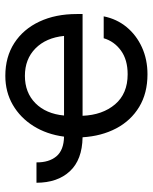

<svg xmlns="http://www.w3.org/2000/svg" viewBox="54 -622 579 728"><g transform="rotate(-90 344.0 -257.5)"><path d="M15.6 -409.2H92.8Q92.3 -361.8 115.7 -333.7Q139.2 -305.7 190.4 -304.7Q199.2 -370.6 230.7 -420.7Q262.2 -470.7 311 -499Q359.9 -527.3 420.9 -527.3Q492.7 -527.3 545.4 -493.2Q598.1 -459 626.7 -397.9Q655.3 -336.9 655.3 -256.8V-234.4H269.5Q272.5 -158.7 313 -111.1Q353.5 -63.5 426.8 -63.5Q481.9 -63.5 516.8 -88.9Q551.8 -114.3 563.5 -154.3H646.5Q636.7 -105 606 -67.6Q575.2 -30.3 529.1 -9.3Q482.9 11.7 426.8 11.7Q355 11.7 303 -19.8Q251 -51.3 221.7 -106.9Q192.4 -162.6 188 -234.4Q102.5 -235.8 59.1 -282.7Q15.6 -329.6 15.6 -409.2ZM270.5 -304.7H572.3Q565.4 -373 524.9 -413.1Q484.4 -453.1 420.9 -453.1Q357.4 -453.1 317.1 -413.1Q276.9 -373 270.5 -304.7Z"/></g></svg>

Font: Inter Display
Style: Regular
Weight: 400
Designer: Rasmus Andersson
Foundry: rsms
Version: Version 4.000;git-37864ae